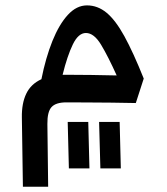

<svg xmlns="http://www.w3.org/2000/svg" viewBox="-20 -381 626 720"><path d="M65.9 319.3 62 60.1Q61 6.8 78.4 -29.5Q95.7 -65.9 135.3 -84Q151.4 -164.6 176.5 -227.1Q201.7 -289.6 234.4 -325.2Q267.1 -360.8 306.2 -360.8Q346.2 -360.8 379.6 -333.3Q413.1 -305.7 446.3 -245.4Q479.5 -185.1 519 -86.4L489.3 5.4Q449.7 4.4 399.4 3.9Q349.1 3.4 303 3.2Q256.8 2.9 228.5 2.9Q189.5 2.9 173.3 20.5Q157.2 38.1 157.7 84L160.6 319.3ZM214.8 -100.6Q220.7 -100.6 227.5 -100.6Q271 -100.6 322.3 -99.9Q373.5 -99.1 417.5 -98.1Q385.7 -168.9 359.1 -213.1Q332.5 -257.3 302.2 -257.3Q273.9 -257.3 253.2 -214.6Q232.4 -171.9 214.8 -100.6ZM238.3 250.5 233.9 76.2H311L315.4 250.5ZM356.4 250.5 351.6 76.2H428.7L433.1 250.5Z"/></svg>

Font: Cascadia Mono PL
Style: Regular
Weight: 400
Monospace: yes
Designer: Aaron Bell
Foundry: Saja Typeworks
Version: Version 2404.023; ttfautohint (v1.8.4)